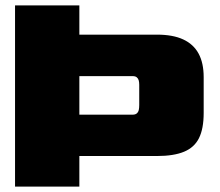

<svg xmlns="http://www.w3.org/2000/svg" viewBox="-20 -695 820 715"><path d="M36 0H275.5V-114H564.5Q627 -114 665.5 -130Q704 -146 721.2 -181Q738.5 -216 738.5 -274.5V-407.5Q738.5 -460.5 719.5 -495.5Q700.5 -530.5 662.2 -548.2Q624 -566 564.5 -566H275.5V-675H36ZM275.5 -268V-411.5H474Q484 -411.5 489.2 -407.2Q494.5 -403 496.5 -396Q498.5 -389 498.5 -379.5V-303.5Q498.5 -293.5 496.8 -285.5Q495 -277.5 489.5 -272.8Q484 -268 474 -268Z"/></svg>

Font: Anybody SemiExpanded Black
Style: Regular
Weight: 900
Width: 6
Version: Version 1.113;gftools[0.9.25]